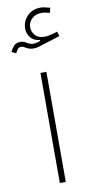

<svg xmlns="http://www.w3.org/2000/svg" viewBox="-112 -891 443 929"><g transform="rotate(-10 109.5 -426.0)"><path d="M132.8 -541H103.5V0H132.8ZM186 -822.3 199.2 -819.3 205.1 -843.3 191.4 -846.7Q182.6 -849.1 174.6 -850.6Q166.5 -852.1 158.2 -852.1Q118.2 -852.1 93 -826.2Q67.9 -800.3 67.9 -764.2Q67.9 -740.2 83.3 -720.7Q98.6 -701.2 128.4 -698.2L128.9 -693.4Q99.6 -683.1 84.7 -687Q69.8 -690.9 59.6 -698.2Q49.3 -705.6 33.2 -705.6Q12.7 -705.6 2 -693.8Q-8.8 -682.1 -17.1 -665L4.9 -654.8Q9.3 -665 15.6 -673.3Q22 -681.6 33.2 -681.6Q39.1 -681.6 44.7 -679Q50.3 -676.3 56.6 -672.4Q65.4 -667.5 74 -665.3Q82.5 -663.1 92.3 -663.1Q106.4 -663.1 124 -668.9L224.6 -700.7L217.8 -723.6L201.2 -718.3Q189.5 -714.8 177 -712.4Q164.6 -710 153.3 -710Q123 -710 107.9 -727.5Q92.8 -745.1 92.8 -766.1Q92.8 -791.5 111.3 -808.8Q129.9 -826.2 159.7 -826.2Q171.9 -826.2 186 -822.3Z"/></g></svg>

Font: Estedad VF
Style: Regular
Weight: 100
Designer: Amin Abedi
Version: Version 7.3